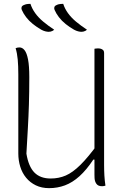

<svg xmlns="http://www.w3.org/2000/svg" viewBox="-20 -956 640 996"><path d="M527 7Q524 8 521.5 8.5Q519 9 516 9.5Q513 10 510 10Q499 10 492 7Q485 4 480.5 -2Q476 -8 473.5 -15.5Q471 -23 470.5 -32Q470 -41 470 -50Q470 -133 470 -214.5Q470 -296 470 -377Q470 -458 470 -539.5Q470 -621 470 -703Q473 -704 475.5 -704Q478 -704 481.5 -704.5Q485 -705 488 -705Q496 -705 503 -703Q510 -701 515 -696Q520 -691 520 -682Q520 -609 520 -536.5Q520 -464 520 -391Q520 -318 520 -245.5Q520 -173 520 -100Q520 -72 521.5 -45.5Q523 -19 527 7ZM235 20Q196 20 166 5.5Q136 -9 115.5 -34Q95 -59 85 -91.5Q75 -124 75 -160Q75 -229 75 -297Q75 -365 75 -433.5Q75 -502 75 -570Q75 -614 72 -647Q69 -680 61 -706Q66 -708 70.5 -709Q75 -710 81 -710Q96 -710 107.5 -695.5Q119 -681 125.5 -647.5Q132 -614 132 -556Q132 -477 130 -413.5Q128 -350 124.5 -290Q121 -230 117 -159Q128 -92 158.5 -61Q189 -30 243 -30Q285 -30 321 -45.5Q357 -61 397.5 -101Q438 -141 491 -214V-128H464Q429 -75 392.5 -42Q356 -9 317 5.5Q278 20 235 20ZM138 -936Q146 -911 162.5 -888Q179 -865 204 -844Q229 -823 261 -802Q257 -798 252 -795.5Q247 -793 242 -792Q237 -791 232 -791Q225 -791 215 -793.5Q205 -796 194 -802Q171 -815 150.5 -831.5Q130 -848 115.5 -867Q101 -886 93 -905Q90 -912 92 -919Q94 -926 104 -930Q110 -933 115 -934Q120 -935 125.5 -935.5Q131 -936 138 -936ZM308 -936Q316 -911 332.5 -888Q349 -865 374 -844Q399 -823 431 -802Q427 -798 422 -795.5Q417 -793 412 -792Q407 -791 402 -791Q395 -791 385 -793.5Q375 -796 364 -802Q341 -815 320.5 -831.5Q300 -848 285.5 -867Q271 -886 263 -905Q260 -912 262 -919Q264 -926 274 -930Q280 -933 285 -934Q290 -935 295.5 -935.5Q301 -936 308 -936Z"/></svg>

Font: Recursive Monospace Casual Light
Style: Regular
Weight: 300
Version: Version 1.047